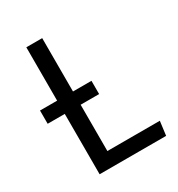

<svg xmlns="http://www.w3.org/2000/svg" viewBox="-166 -794 833 901"><g transform="rotate(-30 250.5 -344.0)"><path d="M196.8 -76.2H481L471.2 0H110.8V-327.1H18.1V-398.9H110.8V-688H196.8V-398.9H296.9V-327.1H196.8Z"/></g></svg>

Font: Fira Sans Book
Style: Regular
Weight: 350
Designer: Carrois Corporate & Edenspiekermann AG
Foundry: Carrois Corporate GbR & Edenspiekermann AG
Version: Version 4.203;PS 004.203;hotconv 1.0.88;makeotf.lib2.5.64775